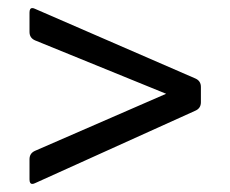

<svg xmlns="http://www.w3.org/2000/svg" viewBox="-20 -500 570 475"><path d="M391 -268 67 -400Q53 -406 53 -421V-469Q53 -480 60 -480Q63 -480 67 -478L463 -306Q477 -300 477 -285V-247Q477 -232 463 -226L67 -47Q63 -45 60 -45Q53 -45 53 -56V-106Q53 -121 67 -127Z"/></svg>

Font: Crete Round
Style: Regular
Weight: 400
Designer: Veronika Burian
Foundry: TypeTogether
Version: Version 1.001